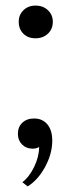

<svg xmlns="http://www.w3.org/2000/svg" viewBox="-20 -527 252 687"><path d="M47 -449Q47 -474 64 -490.5Q81 -507 107 -507Q134 -507 151.5 -490.5Q169 -474 169 -449Q169 -423 151.5 -406.5Q134 -390 107 -390Q80 -390 63.5 -406.5Q47 -423 47 -449ZM60 125Q85 106 102.5 69.5Q120 33 120 -1Q110 5 97 5Q74 5 59 -10Q44 -25 44 -48Q44 -73 60 -88Q76 -103 102 -103Q132 -103 149.5 -82Q167 -61 167 -24Q167 23 141.5 70Q116 117 79 140Z"/></svg>

Font: Fahkwang Medium
Style: Regular
Weight: 500
Version: Version 1.000; ttfautohint (v1.6)